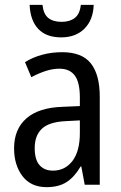

<svg xmlns="http://www.w3.org/2000/svg" viewBox="-20 -827 500 791"><path d="M236 -612Q318 -612 354.5 -565.5Q391 -519 391 -429V-66H329L315 -141H312Q287 -98 254.5 -77Q222 -56 172 -56Q107 -56 72.5 -101.5Q38 -147 38 -216Q38 -295 89 -339.5Q140 -384 239 -387L309 -390V-425Q309 -488 288 -516Q267 -544 225 -544Q197 -544 168 -534.5Q139 -525 109 -509L83 -571Q115 -591 154 -601.5Q193 -612 236 -612ZM252 -328Q183 -325 153 -297Q123 -269 123 -217Q123 -169 143 -146.5Q163 -124 198 -124Q248 -124 278.5 -164Q309 -204 309 -279V-331ZM366 -807Q364 -745 328 -709Q292 -673 232 -673Q171 -673 138 -707.5Q105 -742 102 -807H155Q159 -769 179 -753Q199 -737 234 -737Q267 -737 288 -753Q309 -769 313 -807Z"/></svg>

Font: Noto Sans Malayalam UI Condensed
Style: Regular
Weight: 400
Width: 3
Designer: Jelle Bosma - Monotype Design Team
Foundry: Monotype Imaging Inc.
Version: Version 2.104; ttfautohint (v1.8.4.7-5d5b)